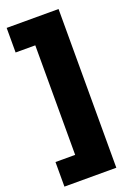

<svg xmlns="http://www.w3.org/2000/svg" viewBox="-174 -806 737 1064"><g transform="rotate(-20 194.5 -274.0)"><path d="M12 194V49H128V-597H12V-742H318V194Z"/></g></svg>

Font: Montserrat Alternates ExtraBold
Style: Regular
Weight: 800
Designer: Julieta Ulanovsky
Foundry: Julieta Ulanovsky
Version: Version 7.200